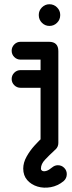

<svg xmlns="http://www.w3.org/2000/svg" viewBox="-20 -715 339 905"><path d="M77 -434Q59.5 -434 47.2 -446.2Q35 -458.5 35 -476Q35 -492.8 47.2 -505.4Q59.5 -518 77 -518H210.8Q255 -518 255 -473.8V-41.2Q255 -23.8 242.8 -11.5Q230.5 0.8 213 0.8Q195.5 0.8 183.4 -11.5Q171.2 -23.8 171.2 -41.2V-434ZM77 -301.2Q59.5 -301.2 47.2 -313.5Q35 -325.8 35 -342.5Q35 -360 47.2 -372.2Q59.5 -384.5 77 -384.5H213Q230.5 -384.5 242.8 -372.2Q255 -360 255 -342.5Q255 -325.8 242.8 -313.5Q230.5 -301.2 213 -301.2ZM226.5 73.5Q238.5 63.8 252.8 63.8Q270.2 63.8 282.5 76Q294.8 88.2 294.8 105.8Q294.8 125.5 279.8 138.8Q252.5 161.2 219.5 167.2Q186.5 173.2 157 164.4Q127.5 155.5 108.5 134Q89.5 112.5 89.5 79.5Q89.5 51.5 105.4 23.1Q121.2 -5.2 143 -29.1Q164.8 -53 181.2 -67.8Q192.8 -78.8 208.2 -78.8Q225.8 -78.8 238 -66.1Q250.2 -53.5 250.2 -36.8Q250.2 -18 236 -5.2Q211.5 17.2 192.2 37.8Q173 58.2 173 79.5Q173 87 179.9 90.5Q186.8 94 198.8 90.4Q210.8 86.8 226.5 73.5ZM162.8 -645Q162.8 -665.2 177.6 -680.1Q192.5 -695 213 -695Q234 -695 248.9 -680.1Q263.8 -665.2 263.8 -645V-643.5Q263.8 -622.5 248.9 -607.6Q234 -592.8 213 -592.8Q192.5 -592.8 177.6 -607.6Q162.8 -622.5 162.8 -643.5Z"/></svg>

Font: Libertine-Super Thin
Style: Regular
Weight: 100
Designer: Bastien Sozeau
Foundry: NBR — Bastien Sozeau
Version: Version 2.003;gftools[0.9.33]